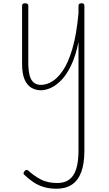

<svg xmlns="http://www.w3.org/2000/svg" viewBox="-20 -535 668 1174"><path d="M230 17Q200 17 173.5 2.5Q147 -12 131 -47.5Q115 -83 115 -145V-500Q115 -508 119.5 -511.5Q124 -515 134 -515Q143 -515 148 -511.5Q153 -508 153 -500V-155Q153 -108 160.5 -77Q168 -46 185.5 -31Q203 -16 231 -16Q263 -16 297.5 -36Q332 -56 365 -104.5Q398 -153 423 -238.5Q448 -324 460 -454V-500Q460 -508 464.5 -511.5Q469 -515 479 -515Q488 -515 492 -511.5Q496 -508 496 -500V387Q496 465 477 516.5Q458 568 420 593.5Q382 619 326 619Q282 619 247.5 608.5Q213 598 184.5 579Q156 560 130 535Q123 529 124 523.5Q125 518 131 510Q138 503 144 504Q150 505 155 510Q189 541 230 562.5Q271 584 331 584Q375 584 403.5 563Q432 542 446 498Q460 454 460 385V-279Q443 -194 415.5 -136.5Q388 -79 355.5 -45.5Q323 -12 290.5 2.5Q258 17 230 17Z"/></svg>

Font: Playwrite FR Moderne Thin
Style: Regular
Weight: 250
Version: Version 1.002